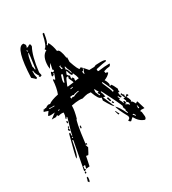

<svg xmlns="http://www.w3.org/2000/svg" viewBox="-194 -838 904 1009"><g transform="rotate(-30 258.0 -334.0)"><path d="M216.8 -519.5 224.6 -520.5 223.6 -524.4Q218.8 -531.2 218.8 -535.2Q221.7 -536.1 221.7 -539.1V-540L213.9 -539.1ZM251 -477.5 254.9 -478.5 252 -489.3Q241.2 -512.7 240.2 -522.5H236.3V-518.6Q236.3 -511.7 234.4 -506.8H235.4Q243.2 -506.8 251 -477.5ZM195.3 -451.2Q209 -489.3 209 -494.1L200.2 -497.1Q190.4 -470.7 190.4 -457Q190.4 -451.2 193.4 -451.2ZM249 -430.7 271.5 -433.6Q268.6 -450.2 257.8 -471.7L252 -465.8Q243.2 -465.8 235.4 -499Q230.5 -497.1 225.6 -482.4Q233.4 -468.8 239.3 -468.8L236.3 -460.9L238.3 -449.2L246.1 -454.1Q247.1 -446.3 251 -446.3Q249 -442.4 249 -437.5ZM199.2 -423.8 237.3 -428.7Q237.3 -432.6 224.6 -459Q227.5 -464.8 227.5 -468.8V-470.7Q223.6 -470.7 219.2 -470.2Q214.8 -469.7 198.2 -427.7ZM310.5 -439.5V-442.4Q310.5 -451.2 318.4 -463.9Q318.4 -467.8 314.5 -467.8V-465.8Q314.5 -456.1 303.7 -454.1L306.6 -439.5ZM206.1 -404.3 220.7 -407.2V-411.1L205.1 -408.2ZM87.9 -370.1V-374L73.2 -373Q63.5 -373 60.5 -375Q56.6 -374 56.6 -370.1ZM184.6 -359.4Q188.5 -362.3 191.4 -363.3Q194.3 -364.3 195.3 -364.3Q200.2 -364.3 200.2 -361.3Q215.8 -371.1 237.3 -374L236.3 -377.9Q206.1 -374 206.1 -370.1L198.2 -373L182.6 -371.1ZM93.8 -337.9 101.6 -339.8 100.6 -343.8 92.8 -341.8ZM390.6 -282.2 397.5 -284.2Q395.5 -300.8 369.1 -353.5H365.2L366.2 -345.7Q388.7 -296.9 390.6 -282.2ZM321.3 -300.8 325.2 -301.8V-305.7Q320.3 -310.5 319.3 -318.4L327.1 -320.3Q316.4 -335 315.4 -341.8H311.5L310.5 -325.2ZM85.9 -176.8 89.8 -177.7 88.9 -184.6 85 -183.6ZM469.7 -140.6 466.8 -156.2H462.9L463.9 -152.3Q463.9 -146.5 461.9 -140.6ZM430.7 -112.3 433.6 -114.3V-118.2Q429.7 -123 427.7 -127.9L419.9 -127Q429.7 -118.2 430.7 -112.3ZM51.8 3.9 84 -165Q83 -168.9 79.1 -168.9Q62.5 -77.1 49.8 -74.2V-75.2Q49.8 -86.9 82 -207L88.9 -209V-203.1Q88.9 -197.3 87.9 -192.4Q87.9 -189.5 91.8 -189.5V-190.4Q91.8 -202.1 117.2 -286.1Q116.2 -290 112.3 -290L113.3 -283.2L105.5 -282.2V-285.2Q112.3 -300.8 112.3 -312.5V-317.4L102.5 -318.4Q90.8 -318.4 80.1 -314.5Q79.1 -321.3 73.2 -321.3Q68.4 -320.3 68.4 -317.4V-316.4H40L72.3 -340.8Q57.6 -338.9 48.8 -338.9Q34.2 -338.9 33.2 -343.8L47.9 -364.3L27.3 -371.1H25.4Q23.4 -371.1 23.4 -372.1Q23.4 -375 31.2 -385.7V-381.8L40 -385.7Q43 -385.7 43 -382.8Q54.7 -392.6 65.4 -393.6L73.2 -391.6Q90.8 -405.3 133.8 -414.1Q146.5 -446.3 149.4 -494.1L156.2 -495.1L158.2 -487.3Q163.1 -488.3 172.9 -521.5Q172.9 -524.4 169.9 -524.4H168.9V-522.5Q168.9 -512.7 155.3 -510.7L154.3 -514.6Q158.2 -534.2 163.1 -536.1Q166 -529.3 170.9 -529.3Q178.7 -529.3 178.7 -535.2Q178.7 -541 173.8 -541Q180.7 -568.4 180.7 -576.2V-578.1L165 -551.8L163.1 -569.3Q163.1 -629.9 198.2 -646.5Q192.4 -652.3 192.4 -656.2Q208 -659.2 223.6 -731.4L231.4 -732.4L232.4 -729.5Q223.6 -672.9 213.9 -671.9L214.8 -664.1L225.6 -673.8Q240.2 -647.5 244.1 -614.3H246.1Q261.7 -614.3 269.5 -558.6L273.4 -559.6L272.5 -532.2Q292 -473.6 300.8 -473.6L308.6 -478.5Q316.4 -472.7 340.8 -443.4L371.1 -444.3Q376 -445.3 382.8 -449.2L412.1 -450.2Q441.4 -450.2 442.4 -442.4Q439.5 -442.4 439.5 -439.5Q423.8 -438.5 377 -427.7L376 -424.8L377 -421.9L376 -416H377Q378.9 -416 379.9 -414.1Q419.9 -419.9 450.2 -419.9V-418.9Q450.2 -412.1 442.4 -406.2Q424.8 -405.3 405.3 -398.4L407.2 -386.7H411.1Q418.9 -386.7 419.9 -380.9Q407.2 -365.2 383.8 -356.4Q392.6 -344.7 396.5 -323.2H392.6L393.6 -315.4L401.4 -319.3Q410.2 -310.5 421.9 -283.2Q419.9 -279.3 419.9 -272.5L420.9 -263.7L412.1 -265.6L415 -246.1L419.9 -240.2L413.1 -234.4Q404.3 -243.2 403.3 -249Q399.4 -249 399.4 -245.1Q404.3 -238.3 405.3 -233.4L398.4 -229.5Q409.2 -210.9 409.2 -204.1H413.1V-211.9Q420.9 -210.9 421.4 -205.1Q421.9 -199.2 422.9 -193.4L414.1 -196.3L415 -192.4Q431.6 -185.5 432.6 -179.7H436.5L435.5 -191.4L425.8 -202.1V-203.1Q425.8 -206.1 428.7 -207Q423.8 -214.8 421.9 -225.6L430.7 -222.7L418.9 -252L426.8 -252.9Q427.7 -241.2 435.5 -241.2Q433.6 -234.4 433.6 -226.6L437.5 -227.5L448.2 -236.3Q452.1 -231.4 454.1 -225.6L438.5 -223.6Q448.2 -210.9 451.2 -194.3Q447.3 -193.4 447.3 -189.5H448.2Q455.1 -189.5 465.8 -168L473.6 -173.8H477.5L492.2 -125L471.7 -126L464.8 -122.1L469.7 -114.3L472.7 -86.9Q472.7 -73.2 463.9 -70.3Q432.6 -80.1 414.1 -115.2Q410.2 -113.3 397.5 -100.6H396.5Q390.6 -100.6 384.8 -110.4Q397.5 -117.2 397.5 -122.1V-130.9Q365.2 -189.5 362.3 -209Q379.9 -194.3 401.4 -147.5H405.3Q404.3 -156.2 400.4 -163.1L402.3 -170.9Q397.5 -176.8 396.5 -186.5Q396.5 -189.5 399.4 -190.4Q392.6 -211.9 339.8 -314.5H335.9L336.9 -306.6Q340.8 -302.7 344.7 -280.3Q337.9 -282.2 334 -282.2H332Q333 -278.3 361.3 -212.9Q353.5 -212.9 322.3 -268.6Q324.2 -275.4 324.2 -282.2V-286.1H322.3Q307.6 -286.1 289.1 -337.9L269.5 -338.9Q257.8 -337.9 235.4 -331.1Q228.5 -333 214.8 -333Q198.2 -333 168 -327.1V-320.3Q168 -297.9 156.2 -254.9Q146.5 -253.9 129.9 -118.2H136.7V-110.4Q130.9 -110.4 126 -113.3L132.8 -94.7Q115.2 -59.6 112.3 -58.6Q106.4 -60.5 102.5 -60.5H100.6L88.9 -3.9L67.4 -2L72.3 -22.5L60.5 -20.5V-13.7Q60.5 -8.8 58.6 -8.8L63.5 -1V2.9ZM101.6 -256.8 99.6 -268.6 106.4 -270.5 107.4 -265.6Q107.4 -258.8 101.6 -256.8ZM93.8 -233.4 92.8 -241.2H99.6V-239.3Q99.6 -233.4 93.8 -233.4ZM96.7 -217.8H94.7Q88.9 -217.8 86.9 -224.6Q86.9 -232.4 93.8 -233.4ZM353.5 -246.1 346.7 -268.6 354.5 -270.5 361.3 -247.1ZM149.4 -198.2 148.4 -204.1Q148.4 -213.9 154.3 -215.8L155.3 -205.1Q155.3 -200.2 149.4 -198.2ZM368.2 -228.5H367.2Q360.4 -228.5 358.4 -239.3L366.2 -240.2ZM356.4 -164.1 349.6 -187.5H353.5Q354.5 -180.7 364.3 -166ZM50.8 18.6V14.6Q50.8 7.8 56.6 6.8L58.6 17.6ZM45.9 67.4 41 59.6Q45.9 47.9 45.9 42V40L53.7 38.1Q53.7 66.4 45.9 67.4ZM110.4 -736.3 118.2 -724.6V-716.8L114.3 -709H122.1L133.8 -716.8Q141.6 -715.8 141.6 -709V-701.2Q117.2 -657.2 106.4 -564.5L110.4 -544.9L102.5 -541Q94.7 -541 94.7 -548.8H98.6Q83 -569.3 83 -587.9H79.1V-564.5L83 -544.9L75.2 -541Q75.2 -543.9 55.7 -560.5Q62.5 -736.3 106.4 -736.3ZM106.4 -697.3V-689.5H110.4V-697.3ZM90.8 -607.4Q94.7 -600.6 94.7 -587.9H98.6Q110.4 -672.9 110.4 -681.6Q100.6 -681.6 90.8 -607.4Z"/></g></svg>

Font: Blackcraft
Style: Regular
Weight: 400
Designer: GGBotNet
Foundry: GGBotNet
Version: 1.00